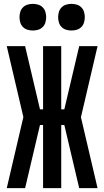

<svg xmlns="http://www.w3.org/2000/svg" viewBox="-20 -974 540 994"><path d="M15 0 101 -368 15 -735H110L187 -408H203V-735H297V-408H313L390 -735H485L399 -367L485 0H390L313 -327H297V0H203V-327H187L110 0ZM350 -816Q336 -816 322.5 -820Q309 -824 299 -834Q289 -844 285 -857.5Q281 -871 281 -885Q281 -899 285 -912.5Q289 -926 299 -936Q309 -946 322.5 -950Q336 -954 350 -954Q364 -954 377.5 -950Q391 -946 401 -936Q411 -926 415 -912.5Q419 -899 419 -885Q419 -871 415 -857.5Q411 -844 401 -834Q391 -824 377.5 -820Q364 -816 350 -816ZM150 -816Q136 -816 122.5 -820Q109 -824 99 -834Q89 -844 85 -857.5Q81 -871 81 -885Q81 -899 85 -912.5Q89 -926 99 -936Q109 -946 122.5 -950Q136 -954 150 -954Q164 -954 177.5 -950Q191 -946 201 -936Q211 -926 215 -912.5Q219 -899 219 -885Q219 -871 215 -857.5Q211 -844 201 -834Q191 -824 177.5 -820Q164 -816 150 -816Z"/></svg>

Font: Iosevka SS18
Style: Bold
Weight: 700
Monospace: yes
Designer: Belleve Invis
Foundry: Belleve Invis
Version: Version 25.1.1; ttfautohint (v1.8.4)